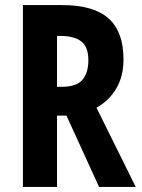

<svg xmlns="http://www.w3.org/2000/svg" viewBox="-20 -827 557 754"><path d="M224 -807Q348 -807 406.5 -754.5Q465 -702 465 -594Q465 -528 437 -480Q409 -432 359 -404L513 -93H369L241 -373H204V-93H70V-807ZM216 -686H204V-486H221Q281 -486 304 -514Q327 -542 327 -590Q327 -643 299 -664.5Q271 -686 216 -686Z"/></svg>

Font: Noto Sans Kannada UI ExtraCondensed
Style: Bold
Weight: 700
Width: 2
Designer: Jelle Bosma - Monotype Design Team
Foundry: Monotype Imaging Inc.
Version: Version 2.005; ttfautohint (v1.8.4.7-5d5b)